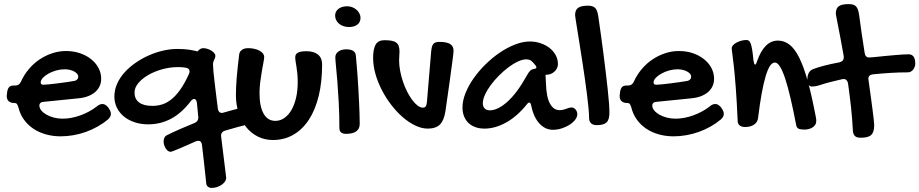

<svg xmlns="http://www.w3.org/2000/svg" viewBox="-20 -631 4525 945"><path d="M456.1 -106.9Q470.2 -119.1 483.9 -119.1Q491.7 -119.1 498 -115.2Q504.4 -111.3 512.2 -103Q519.5 -91.8 522.7 -84.7Q525.9 -77.6 525.9 -70.8Q525.9 -56.2 511.2 -43Q487.8 -23.4 460.4 -8.1Q433.1 7.3 403.3 18.1Q373.5 28.8 341.8 34.4Q310.1 40 278.8 40Q239.3 40 204.6 30Q169.9 20 142.8 1.5Q115.7 -17.1 97.2 -43.2Q78.6 -69.3 70.8 -102.1Q66.4 -115.7 62.7 -119.9Q59.1 -124 50.8 -124Q32.7 -124 22.9 -132.8Q13.2 -141.6 13.2 -158.2Q13.2 -165 14.2 -167L15.1 -176.8Q17.6 -194.3 24.7 -202.1Q31.7 -210 46.9 -210H54.2Q74.7 -210 83 -229Q98.1 -262.7 121.6 -290.5Q145 -318.4 174.3 -338.1Q203.6 -357.9 237.1 -368.9Q270.5 -379.9 305.2 -379.9Q341.3 -379.9 372.8 -369.4Q404.3 -358.9 427.7 -340.3Q451.2 -321.8 464.6 -296.9Q478 -272 478 -243.2Q478 -223.1 470.2 -206.5Q462.4 -189.9 447.8 -177.5Q433.1 -165 412.4 -157.2Q391.6 -149.4 365.2 -147L195.8 -129.9Q186 -129.9 179.9 -125Q173.8 -120.1 173.8 -111.8Q173.8 -99.1 183.3 -87.4Q192.9 -75.7 208.7 -66.7Q224.6 -57.6 245.4 -52.2Q266.1 -46.9 288.1 -46.9Q309.1 -46.9 331.3 -51Q353.5 -55.2 375.2 -63Q397 -70.8 417.5 -81.8Q438 -92.8 456.1 -106.9ZM347.2 -232.9Q354.5 -234.4 359.9 -240Q365.2 -245.6 365.2 -253.9Q365.2 -261.2 359.9 -267.6Q354.5 -273.9 345.2 -279.1Q335.9 -284.2 323.7 -287.1Q311.5 -290 297.9 -290Q277.8 -290 256.8 -284.2Q235.8 -278.3 218.8 -268.8Q201.7 -259.3 190.9 -247.8Q180.2 -236.3 180.2 -225.1Q180.2 -213.9 193.8 -213.9Q202.1 -213.9 220.7 -215.8Q239.3 -217.8 261.7 -220.5Q284.2 -223.1 307.1 -226.6Q330.1 -230 347.2 -232.9Z M974.1 82Q971.2 62 956.1 62Q950.7 62 942.9 64.9Q927.7 71.8 907.7 80.6Q887.7 89.4 869.1 97.4Q850.6 105.5 836.7 110.8Q822.8 116.2 820.3 116.2Q813 116.2 806.6 111.6Q800.3 106.9 795.7 99.6Q791 92.3 788.1 83Q785.2 73.7 785.2 64.9Q785.2 55.2 789.1 46.9Q793 38.6 802.2 34.2Q835.4 17.6 869.4 2.9Q903.3 -11.7 938 -25.9Q956.1 -33.2 956.1 -53.2L949.2 -125Q946.3 -144 935.1 -144Q927.2 -144 918 -131.8Q872.6 -73.2 821 -46.1Q769.5 -19 709 -19Q672.9 -19 642.3 -29.3Q611.8 -39.6 589.8 -57.6Q567.9 -75.7 555.4 -100.8Q543 -126 543 -155.8Q543 -189 556.6 -219.2Q570.3 -249.5 593.8 -275.4Q617.2 -301.3 648.2 -322.5Q679.2 -343.8 713.6 -358.9Q748 -374 783.9 -382.1Q819.8 -390.1 853 -390.1Q888.2 -390.1 912.4 -386.2Q936.5 -382.3 952.1 -377.9Q959 -386.2 966.1 -390.1Q973.1 -394 980 -394Q989.3 -394 999.8 -390.9Q1010.3 -387.7 1019.3 -382.3Q1028.3 -377 1034.2 -370.1Q1040 -363.3 1040 -356Q1040 -350.6 1038.1 -345.7Q1036.1 -340.8 1033.9 -336.2Q1031.7 -331.5 1030 -326.2Q1028.3 -320.8 1028.3 -314.9Q1028.3 -303.2 1030.5 -279.3Q1032.7 -255.4 1036.4 -224.9Q1040 -194.3 1044.2 -160.6Q1048.3 -127 1052.2 -96.2Q1055.2 -75.2 1072.3 -75.2Q1073.7 -75.2 1076.2 -75.7Q1078.6 -76.2 1081.1 -77.1Q1100.1 -82.5 1120.6 -88.1Q1141.1 -93.8 1158.9 -98.1Q1176.8 -102.5 1189.5 -105.2Q1202.1 -107.9 1206.1 -107.9Q1221.7 -107.9 1229.5 -96.7Q1237.3 -85.4 1237.3 -65.9Q1237.3 -50.8 1231.9 -37.6Q1226.6 -24.4 1216.3 -22Q1182.6 -14.6 1150.9 -6.1Q1119.1 2.4 1086.9 12.2Q1067.9 18.1 1067.9 37.1L1093.3 243.2Q1093.3 253.9 1086.7 263.2Q1080.1 272.5 1069.8 279.3Q1059.6 286.1 1046.9 290Q1034.2 293.9 1022 293.9Q1010.7 293.9 1003.4 287.8Q996.1 281.7 995.1 272Q990.7 224.6 985.1 177.7Q979.5 130.9 974.1 82ZM730 -109.9Q754.4 -109.9 777.6 -116.9Q800.8 -124 823 -141.6Q845.2 -159.2 866.7 -189.2Q888.2 -219.2 909.2 -265.1Q910.6 -269 911.9 -272.5Q913.1 -275.9 913.1 -278.8Q913.1 -294.9 894 -297.9Q877.9 -300.8 856.9 -300.8Q816.9 -300.8 778.3 -290Q739.7 -279.3 709.5 -261.7Q679.2 -244.1 660.6 -221.7Q642.1 -199.2 642.1 -175.8Q642.1 -143.6 664.6 -126.7Q687 -109.9 730 -109.9Z M1257.3 -172.9Q1257.3 -107.4 1277.3 -71.8Q1297.4 -36.1 1335.4 -36.1Q1359.4 -36.1 1379.6 -50.3Q1399.9 -64.5 1414.6 -89.8Q1429.2 -115.2 1437.3 -150.1Q1445.3 -185.1 1445.3 -226.1Q1445.3 -251 1443.4 -269.3Q1441.4 -287.6 1439.2 -302Q1437 -316.4 1435.1 -327.6Q1433.1 -338.9 1433.1 -349.1Q1433.1 -364.7 1446.3 -371.8Q1459.5 -378.9 1488.3 -378.9Q1524.9 -378.9 1545.2 -362.3Q1565.4 -345.7 1565.4 -314Q1565.4 -227.5 1548.6 -158.7Q1531.7 -89.8 1500.2 -41.7Q1468.8 6.3 1423.8 32.2Q1378.9 58.1 1323.2 58.1Q1283.7 58.1 1250.2 41.7Q1216.8 25.4 1192.6 -4.2Q1168.5 -33.7 1154.8 -74.5Q1141.1 -115.2 1141.1 -164.1Q1141.1 -182.6 1142.1 -203.6Q1143.1 -224.6 1145 -248.8Q1147 -272.9 1150.1 -301.3Q1153.3 -329.6 1157.2 -362.8Q1158.7 -377 1170.7 -385.5Q1182.6 -394 1201.2 -394Q1217.8 -394 1232.4 -390.6Q1247.1 -387.2 1257.6 -381.3Q1268.1 -375.5 1274.2 -367.7Q1280.3 -359.9 1280.3 -351.1Q1280.3 -342.3 1276.6 -323.5Q1272.9 -304.7 1268.8 -280.5Q1264.6 -256.3 1261 -228.3Q1257.3 -200.2 1257.3 -172.9Z M1697.3 -498Q1683.1 -498 1670.7 -502.2Q1658.2 -506.3 1649.2 -513.9Q1640.1 -521.5 1634.8 -531.7Q1629.4 -542 1629.4 -554.2Q1629.4 -574.7 1645.8 -587.4Q1662.1 -600.1 1689.5 -600.1Q1702.1 -600.1 1713.9 -595.5Q1725.6 -590.8 1734.6 -583Q1743.7 -575.2 1749 -564.7Q1754.4 -554.2 1754.4 -543Q1754.4 -522 1739 -510Q1723.6 -498 1697.3 -498ZM1630.4 -349.1Q1630.4 -366.2 1645.3 -377.2Q1660.2 -388.2 1684.6 -388.2Q1728.5 -388.2 1731.4 -357.9Q1733.4 -336.9 1735.6 -310.5Q1737.8 -284.2 1740 -254.6Q1742.2 -225.1 1743.9 -193.6Q1745.6 -162.1 1747.1 -131.6Q1748.5 -101.1 1749.5 -72.8Q1750.5 -44.4 1750.5 -21Q1750.5 3.4 1733.2 15.6Q1715.8 27.8 1682.6 27.8Q1667.5 27.8 1658.9 20.8Q1650.4 13.7 1650.4 0Q1650.4 -67.4 1647.2 -126.2Q1644 -185.1 1640.4 -231Q1636.7 -276.9 1633.5 -307.4Q1630.4 -337.9 1630.4 -349.1Z M2102.1 -377Q2103.5 -390.6 2105.7 -399.7Q2107.9 -408.7 2112.5 -414.3Q2117.2 -419.9 2124.5 -422.4Q2131.8 -424.8 2143.1 -424.8Q2178.7 -424.8 2195.6 -414.3Q2212.4 -403.8 2212.4 -380.9Q2212.4 -376.5 2210.7 -361.6Q2209 -346.7 2206.1 -325Q2203.1 -303.2 2199.5 -277.1Q2195.8 -251 2192.4 -224.1Q2183.6 -161.6 2172.4 -84Q2165.5 -38.1 2145.3 -18.1Q2125 2 2085.4 2Q2055.7 2 2023.9 -13.2Q1992.2 -28.3 1962.4 -54.2Q1932.6 -80.1 1906 -114.5Q1879.4 -148.9 1859.4 -187.7Q1839.4 -226.6 1827.9 -267.1Q1816.4 -307.6 1816.4 -346.2Q1816.4 -389.6 1828.9 -411.4Q1841.3 -433.1 1872.1 -433.1Q1893.6 -433.1 1907.7 -430.4Q1921.9 -427.7 1930.4 -421.1Q1939 -414.6 1942.6 -403.8Q1946.3 -393.1 1946.3 -377Q1946.3 -366.2 1945.3 -355.5Q1944.3 -344.7 1944.3 -334Q1944.3 -309.1 1949.5 -282Q1954.6 -254.9 1963.4 -229Q1972.2 -203.1 1983.9 -179.9Q1995.6 -156.7 2008.8 -139.2Q2022 -121.6 2035.4 -111.3Q2048.8 -101.1 2061.5 -101.1Q2070.3 -101.1 2075 -106.9Q2079.6 -112.8 2081.1 -127Z M2588.4 -426.8Q2615.2 -426.8 2640.1 -418.5Q2665 -410.2 2684.1 -395.5Q2703.1 -380.9 2714.6 -360.4Q2726.1 -339.8 2726.1 -314.9Q2726.1 -304.7 2721.4 -295.2Q2716.8 -285.6 2709 -278.6Q2701.2 -271.5 2691.2 -267.3Q2681.2 -263.2 2670.4 -263.2Q2669.4 -263.2 2668.7 -262.9Q2668 -262.7 2667 -262.7Q2666 -262.2 2665 -262.2L2667 -223.1Q2668.9 -153.3 2686.8 -121.1Q2704.6 -88.9 2733.4 -88.9Q2743.7 -88.9 2751.7 -90.8Q2759.8 -92.8 2766.8 -95.5Q2773.9 -98.1 2780.3 -100.1Q2786.6 -102.1 2793 -102.1Q2804.2 -102.1 2812.7 -92.3Q2821.3 -82.5 2821.3 -68.8Q2821.3 -55.2 2810.8 -41.5Q2800.3 -27.8 2783.2 -16.8Q2766.1 -5.9 2744.6 1Q2723.1 7.8 2701.2 7.8Q2663.1 7.8 2634.3 -23.7Q2605.5 -55.2 2593.3 -116.2Q2590.3 -126 2585.4 -126Q2579.6 -126 2575.2 -120.1Q2526.9 -59.1 2472.2 -28.6Q2417.5 2 2364.3 2Q2339.4 2 2319.3 -5.4Q2299.3 -12.7 2285.4 -26.1Q2271.5 -39.6 2263.9 -58.8Q2256.3 -78.1 2256.3 -102.1Q2256.3 -135.7 2271.2 -172.9Q2286.1 -210 2311.5 -246.1Q2336.9 -282.2 2370.4 -314.9Q2403.8 -347.7 2440.7 -372.6Q2477.5 -397.5 2515.6 -412.1Q2553.7 -426.8 2588.4 -426.8ZM2572.3 -257.8Q2581.1 -274.4 2588.4 -282Q2595.7 -289.6 2609.4 -292Q2620.1 -293.5 2620.1 -298.8Q2620.1 -302.7 2617.2 -307.1Q2607.9 -319.8 2597.7 -329.3Q2587.4 -338.9 2570.3 -338.9Q2551.8 -338.9 2528.8 -328.1Q2505.9 -317.4 2482.2 -299.6Q2458.5 -281.7 2435.8 -259Q2413.1 -236.3 2395.5 -212.4Q2377.9 -188.5 2367.2 -165Q2356.4 -141.6 2356.4 -123Q2356.4 -106.4 2365.5 -97.2Q2374.5 -87.9 2390.1 -87.9Q2430.2 -87.9 2477.5 -130.4Q2524.9 -172.9 2572.3 -257.8Z M2810.5 -556.2Q2810.5 -581.5 2825.2 -592.3Q2839.8 -603 2873.5 -603Q2885.3 -603 2894 -600.6Q2902.8 -598.1 2908.7 -592.5Q2914.6 -586.9 2918.2 -577.4Q2921.9 -567.9 2924.3 -553.2Q2930.7 -509.8 2937.3 -462.2Q2943.8 -414.6 2950 -367.4Q2956.1 -320.3 2961.4 -275.6Q2966.8 -231 2970.9 -192.6Q2975.1 -154.3 2977.3 -124.8Q2979.5 -95.2 2979.5 -78.1Q2979.5 -60.5 2976.3 -48.3Q2973.1 -36.1 2965.6 -28.8Q2958 -21.5 2946 -18.3Q2934.1 -15.1 2916.5 -15.1Q2899.4 -15.1 2889.4 -23.9Q2879.4 -32.7 2879.4 -50.8Q2879.4 -69.3 2876.5 -100.3Q2873.5 -131.3 2868.7 -169.4Q2863.8 -207.5 2857.7 -250.5Q2851.6 -293.5 2845 -335.4Q2838.4 -377.4 2832.3 -416.3Q2826.2 -455.1 2821.3 -485.1Q2816.4 -515.1 2813.5 -534.4Q2810.5 -553.7 2810.5 -556.2Z M3472.7 -106.9Q3486.8 -119.1 3500.5 -119.1Q3508.3 -119.1 3514.6 -115.2Q3521 -111.3 3528.8 -103Q3536.1 -91.8 3539.3 -84.7Q3542.5 -77.6 3542.5 -70.8Q3542.5 -56.2 3527.8 -43Q3504.4 -23.4 3477.1 -8.1Q3449.7 7.3 3419.9 18.1Q3390.1 28.8 3358.4 34.4Q3326.7 40 3295.4 40Q3255.9 40 3221.2 30Q3186.5 20 3159.4 1.5Q3132.3 -17.1 3113.8 -43.2Q3095.2 -69.3 3087.4 -102.1Q3083 -115.7 3079.3 -119.9Q3075.7 -124 3067.4 -124Q3049.3 -124 3039.6 -132.8Q3029.8 -141.6 3029.8 -158.2Q3029.8 -165 3030.8 -167L3031.7 -176.8Q3034.2 -194.3 3041.3 -202.1Q3048.3 -210 3063.5 -210H3070.8Q3091.3 -210 3099.6 -229Q3114.7 -262.7 3138.2 -290.5Q3161.6 -318.4 3190.9 -338.1Q3220.2 -357.9 3253.7 -368.9Q3287.1 -379.9 3321.8 -379.9Q3357.9 -379.9 3389.4 -369.4Q3420.9 -358.9 3444.3 -340.3Q3467.8 -321.8 3481.2 -296.9Q3494.6 -272 3494.6 -243.2Q3494.6 -223.1 3486.8 -206.5Q3479 -189.9 3464.4 -177.5Q3449.7 -165 3429 -157.2Q3408.2 -149.4 3381.8 -147L3212.4 -129.9Q3202.6 -129.9 3196.5 -125Q3190.4 -120.1 3190.4 -111.8Q3190.4 -99.1 3200 -87.4Q3209.5 -75.7 3225.3 -66.7Q3241.2 -57.6 3262 -52.2Q3282.7 -46.9 3304.7 -46.9Q3325.7 -46.9 3347.9 -51Q3370.1 -55.2 3391.8 -63Q3413.6 -70.8 3434.1 -81.8Q3454.6 -92.8 3472.7 -106.9ZM3363.8 -232.9Q3371.1 -234.4 3376.5 -240Q3381.8 -245.6 3381.8 -253.9Q3381.8 -261.2 3376.5 -267.6Q3371.1 -273.9 3361.8 -279.1Q3352.5 -284.2 3340.3 -287.1Q3328.1 -290 3314.5 -290Q3294.4 -290 3273.4 -284.2Q3252.4 -278.3 3235.4 -268.8Q3218.3 -259.3 3207.5 -247.8Q3196.8 -236.3 3196.8 -225.1Q3196.8 -213.9 3210.4 -213.9Q3218.8 -213.9 3237.3 -215.8Q3255.9 -217.8 3278.3 -220.5Q3300.8 -223.1 3323.7 -226.6Q3346.7 -230 3363.8 -232.9Z M3581.5 -394Q3581.5 -401.4 3587.9 -408.4Q3594.2 -415.5 3604.5 -421.1Q3614.7 -426.8 3627.7 -430.4Q3640.6 -434.1 3653.8 -434.1Q3661.1 -434.1 3666.3 -430.2Q3671.4 -426.3 3675.3 -415.3Q3679.2 -404.3 3682.4 -384.5Q3685.5 -364.7 3688.5 -333Q3690.4 -323.2 3692.1 -318.1Q3693.8 -313 3696.8 -313Q3701.2 -313 3705.6 -328.1Q3741.2 -431.2 3808.6 -431.2Q3839.8 -431.2 3865.5 -411.6Q3891.1 -392.1 3913.3 -347.9Q3935.5 -303.7 3955.6 -231.7Q3975.6 -159.7 3995.6 -54.2Q3996.6 -48.8 3997.1 -44.4Q3997.6 -40 3997.6 -36.1Q3997.6 -24.9 3992.4 -16.8Q3987.3 -8.8 3979 -3.7Q3970.7 1.5 3960.4 4.2Q3950.2 6.8 3939.9 6.8Q3919.4 6.8 3910.4 2.4Q3901.4 -2 3898.9 -14.2Q3884.8 -88.4 3871.3 -146Q3857.9 -203.6 3845 -242.9Q3832 -282.2 3819.3 -302.7Q3806.6 -323.2 3793.9 -323.2Q3781.2 -323.2 3770.3 -307.4Q3759.3 -291.5 3749 -257.8Q3738.8 -224.1 3729.2 -172.4Q3719.7 -120.6 3710.9 -48.8Q3708.5 -29.3 3691.4 -17.6Q3674.3 -5.9 3647.9 -5.9Q3630.4 -5.9 3621.1 -13.2Q3611.8 -20.5 3610.8 -33.2Q3606.4 -134.8 3601.3 -200.4Q3596.2 -266.1 3591.8 -305.9Q3587.4 -345.7 3584.5 -365.2Q3581.5 -384.8 3581.5 -394Z M4093.8 -564Q4093.8 -589.8 4108.4 -600.3Q4123 -610.8 4156.7 -610.8Q4168.9 -610.8 4177.5 -608.6Q4186 -606.4 4192.1 -600.6Q4198.2 -594.7 4201.9 -585.2Q4205.6 -575.7 4208 -561Q4213.9 -515.6 4220.9 -467.3Q4228 -418.9 4235.8 -370.1Q4238.8 -348.1 4258.8 -348.1Q4264.2 -348.1 4276.6 -349.4Q4289.1 -350.6 4306.2 -352.3Q4323.2 -354 4343 -356Q4362.8 -357.9 4382.6 -359.6Q4402.3 -361.3 4420.2 -362.5Q4438 -363.8 4451.7 -363.8Q4462.4 -363.8 4468.8 -359.6Q4475.1 -355.5 4478.8 -348.9Q4482.4 -342.3 4483.6 -334.2Q4484.9 -326.2 4484.9 -317.9Q4484.9 -310.5 4482.2 -302.7Q4479.5 -294.9 4474.9 -288.8Q4470.2 -282.7 4463.4 -278.8Q4456.5 -274.9 4447.8 -274.9Q4405.3 -274.9 4362.1 -272.2Q4318.8 -269.5 4275.9 -265.1Q4253.9 -262.2 4253.9 -243.2Q4253.9 -241.7 4254.4 -239.5Q4254.9 -237.3 4254.9 -235.8Q4260.7 -193.4 4265.9 -156.2Q4271 -119.1 4274.7 -90.1Q4278.3 -61 4280.5 -41.7Q4282.7 -22.5 4282.7 -16.1Q4282.7 1.5 4279.3 13.4Q4275.9 25.4 4268.1 33Q4260.3 40.5 4247.3 43.7Q4234.4 46.9 4214.8 46.9Q4196.3 46.9 4187.5 38.1Q4178.7 29.3 4177.7 11.2Q4174.8 -46.4 4168.5 -104.7Q4162.1 -163.1 4153.8 -221.2Q4149.4 -242.2 4131.8 -242.2Q4130.4 -242.2 4128.4 -241.7Q4126.5 -241.2 4125 -241.2Q4094.7 -234.4 4067.9 -227.5Q4041 -220.7 4017.6 -212.9Q4004.4 -208.5 3994.1 -206.8Q3983.9 -205.1 3975.6 -205.1Q3964.4 -205.1 3959 -215.1Q3953.6 -225.1 3953.6 -240.2Q3953.6 -245.6 3954.6 -252.7Q3955.6 -259.8 3958.3 -266.8Q3960.9 -273.9 3966.1 -280Q3971.2 -286.1 3980 -290Q4000.5 -298.3 4034.7 -307.4Q4068.8 -316.4 4111.8 -324.2Q4121.6 -326.7 4127.2 -332.3Q4132.8 -337.9 4132.8 -349.1Q4132.8 -351.6 4132.8 -354.2Q4132.8 -356.9 4131.8 -359.9Q4124 -404.8 4116.9 -441.7Q4109.9 -478.5 4104.7 -504.9Q4099.6 -531.2 4096.7 -546.4Q4093.8 -561.5 4093.8 -564Z"/></svg>

Font: Gochi Hand
Style: Regular
Weight: 400
Designer: Juan Pablo del Peral
Foundry: Juan Pablo del Peral
Version: Version 1.001